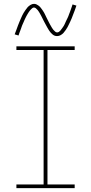

<svg xmlns="http://www.w3.org/2000/svg" viewBox="-20 -975 472 995"><path d="M65 0H367V-19H226V-716H367V-735H65V-716H206V-19H65ZM276 -788Q286 -788 294.5 -793Q303 -798 309 -804.5Q315 -811 321 -820Q327 -829 330 -834.5Q333 -840 336.5 -847.5Q340 -855 344 -863Q348 -871 351.5 -880Q355 -889 359 -899.5Q363 -910 367.5 -921.5Q372 -933 376 -946L356 -952Q354 -945 351.5 -938.5Q349 -932 347 -925.5Q345 -919 342.5 -913Q340 -907 338 -901.5Q336 -896 334 -890.5Q332 -885 329.5 -880.5Q327 -876 325 -871.5Q323 -867 321 -863Q319 -859 317.5 -855Q316 -851 314 -847.5Q312 -844 310.5 -841Q309 -838 305.5 -833.5Q302 -829 298.5 -824Q295 -819 292.5 -816Q290 -813 285.5 -810Q281 -807 276 -807Q271 -807 266 -811Q261 -815 256.5 -820.5Q252 -826 249.5 -830.5Q247 -835 244 -840Q241 -845 238 -850.5Q235 -856 232 -862Q229 -868 226 -874Q223 -880 220 -886Q217 -892 214.5 -897.5Q212 -903 209 -908.5Q206 -914 202.5 -919Q199 -924 195.5 -929Q192 -934 188 -938.5Q184 -943 179 -946.5Q174 -950 168.5 -952.5Q163 -955 156 -955Q147 -955 138 -949.5Q129 -944 123.5 -938Q118 -932 112 -923Q106 -914 102.5 -908.5Q99 -903 95.5 -895.5Q92 -888 88.5 -880Q85 -872 81 -862.5Q77 -853 73 -842.5Q69 -832 65 -820.5Q61 -809 56 -797L76 -791Q78 -798 80.5 -804.5Q83 -811 85.5 -817.5Q88 -824 90 -830Q92 -836 94 -841.5Q96 -847 98.5 -852Q101 -857 103 -862Q105 -867 107 -871.5Q109 -876 111 -880Q113 -884 115 -888Q117 -892 119 -895.5Q121 -899 122.5 -901.5Q124 -904 127 -909Q130 -914 133.5 -918.5Q137 -923 140 -926Q143 -929 147 -932.5Q151 -936 156 -936Q161 -936 166 -932Q171 -928 175.5 -922.5Q180 -917 182.5 -912.5Q185 -908 188 -903Q191 -898 194 -892Q197 -886 200 -880Q203 -874 206 -868Q209 -862 212 -856.5Q215 -851 218 -845.5Q221 -840 224 -834.5Q227 -829 230 -824Q233 -819 236.5 -814Q240 -809 244 -804.5Q248 -800 253 -796Q258 -792 263.5 -790Q269 -788 276 -788Z"/></svg>

Font: Iosevka Sparkle Thin
Style: Regular
Weight: 100
Designer: Belleve Invis
Foundry: Belleve Invis
Version: Version 4.5.0; ttfautohint (v1.8.3)